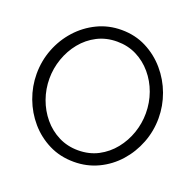

<svg xmlns="http://www.w3.org/2000/svg" viewBox="-126 -847 1003 985"><g transform="rotate(20 375.5 -355.0)"><path d="M375 5Q300 5 239 -25.5Q178 -56 134 -107Q90 -158 66 -222.5Q42 -287 42 -355Q42 -426 67 -490.5Q92 -555 137.5 -605.5Q183 -656 244 -685.5Q305 -715 376 -715Q450 -715 511 -684Q572 -653 616.5 -601Q661 -549 684.5 -485Q708 -421 708 -354Q708 -283 683 -218.5Q658 -154 613 -103.5Q568 -53 507 -24Q446 5 375 5ZM112 -355Q112 -297 131 -244Q150 -191 185 -149Q220 -107 268.5 -82.5Q317 -58 375 -58Q436 -58 484.5 -83.5Q533 -109 567.5 -152Q602 -195 620 -247.5Q638 -300 638 -355Q638 -413 619 -466Q600 -519 564.5 -561Q529 -603 481 -627Q433 -651 375 -651Q315 -651 266.5 -626Q218 -601 183.5 -558.5Q149 -516 130.5 -463Q112 -410 112 -355Z"/></g></svg>

Font: Raleway
Style: Regular
Weight: 400
Designer: Matt McInerney, Pablo Impallari, Rodrigo Fuenzalida
Foundry: Matt McInerney, Pablo Impallari, Rodrigo Fuenzalida
Version: Version 4.101;RELEASE